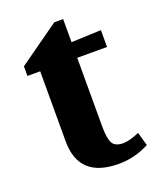

<svg xmlns="http://www.w3.org/2000/svg" viewBox="-118 -663 614 750"><g transform="rotate(-20 189.0 -288.0)"><path d="M28 -430V-470L198 -591H235V-495L359 -500V-430H235V-144Q235 -95 246 -75Q257 -55 291 -55Q316 -55 358 -73L374 -17Q314 15 247 15Q81 15 81 -139V-430Z"/></g></svg>

Font: Volkhov
Style: Bold
Weight: 700
Designer: Cyreal (www.cyreal.org)
Foundry: Cyreal (www.cyreal.org)
Version: Version 1.010